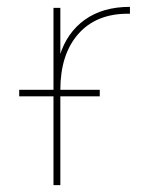

<svg xmlns="http://www.w3.org/2000/svg" viewBox="-20 -540 444 560"><path d="M136 0V-517H156V-374L154 -377Q175 -445 227.5 -482.5Q280 -520 359 -520V-500Q358 -500 356.5 -500Q355 -500 353 -500Q260 -500 208 -440.5Q156 -381 156 -278V0ZM36 -259V-278H271V-259Z"/></svg>

Font: Montserrat Alternates Thin
Style: Regular
Weight: 100
Designer: Julieta Ulanovsky
Foundry: Julieta Ulanovsky
Version: Version 9.000